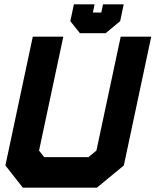

<svg xmlns="http://www.w3.org/2000/svg" viewBox="-20 -870 721 890"><path d="M86 0 5 -103 132 -700H273.5L161 -172L185 -141.5H390L427 -172L539.5 -700H681L554 -103L429 0ZM135.5 -71H409.5L490.5 -135.5L595.5 -629.5L490.5 -135.5L409.5 -71H135.5L82.5 -136.5L187.5 -629.5L82.5 -136.5ZM350.5 -716 306 -772 322.5 -850H418.5L410.5 -812H449.5L457.5 -850H553.5L537 -772L469.5 -716ZM385.5 -760H453.5L494.5 -796L497 -809L494.5 -796L453.5 -760H385.5L360.5 -796L363 -809L360.5 -796Z"/></svg>

Font: Tourney Black
Style: Italic
Weight: 900
Italic angle: -12°
Version: Version 1.015